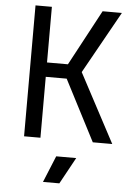

<svg xmlns="http://www.w3.org/2000/svg" viewBox="-62 -766 725 1052"><g transform="rotate(5 300.0 -240.0)"><path d="M90 -720H180V-414H295L459 -720H565L374 -378L575 0H468L295 -335H180V0H90ZM385 94 305 240H215L275 94Z"/></g></svg>

Font: JetBrainsMono NF
Style: Regular
Weight: 400
Monospace: yes
Designer: Philipp Nurullin, Konstantin Bulenkov
Foundry: JetBrains
Version: Version 1.0.2; ttfautohint (v1.8.3)